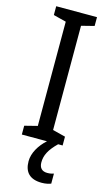

<svg xmlns="http://www.w3.org/2000/svg" viewBox="-141 -761 581 1032"><g transform="rotate(15 150.0 -245.5)"><path d="M176 117C176 78 193 44 238 0H263V-49L192 -67V-647L263 -665V-714H36V-665L107 -647V-67L36 -49V0H176C136 36 108 83 108 129C108 190 140 223 206 223C227 223 244 219 257 214V158C249 161 238 164 221 164C192 164 176 148 176 117Z"/></g></svg>

Font: Noto Sans Ethiopic Condensed
Style: Regular
Weight: 400
Width: 3
Designer: Monotype Design Team
Foundry: Monotype Imaging Inc.
Version: Version 2.102